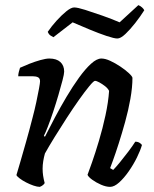

<svg xmlns="http://www.w3.org/2000/svg" viewBox="-20 -728 601 748"><path d="M135 0Q125 0 110.5 -5Q96 -10 81.5 -17.5Q67 -25 56.5 -33Q46 -41 44 -46Q49 -62 58.5 -95Q68 -128 81 -173.5Q94 -219 107 -270Q115 -300 121.5 -330.5Q128 -361 132 -383Q136 -405 136 -411Q136 -423 128 -427Q120 -431 106 -431H51Q51 -439 53.5 -448.5Q56 -458 58 -464Q73 -471 94.5 -479.5Q116 -488 137.5 -494Q159 -500 172 -500Q200 -500 215 -486.5Q230 -473 230 -449Q230 -440 223.5 -415Q217 -390 207.5 -357.5Q198 -325 187 -292Q176 -259 166 -233.5Q156 -208 151 -199L155 -195Q172 -229 193.5 -269.5Q215 -310 239 -350.5Q263 -391 287.5 -425Q312 -459 334.5 -479.5Q357 -500 375 -500Q390 -500 409.5 -491Q429 -482 448.5 -469Q468 -456 481.5 -443.5Q495 -431 496 -425Q496 -388 488 -343Q480 -298 467.5 -253Q455 -208 442.5 -169Q430 -130 420.5 -104Q411 -78 409 -73L421 -66Q431 -76 447 -95.5Q463 -115 480 -137.5Q497 -160 507 -176Q517 -176 524 -171.5Q531 -167 533 -163Q527 -142 513.5 -114.5Q500 -87 481.5 -60.5Q463 -34 444 -17Q425 0 409 0Q393 0 373.5 -8.5Q354 -17 339 -28Q324 -39 321 -47Q326 -60 338.5 -95.5Q351 -131 365.5 -179.5Q380 -228 391 -279Q402 -330 405 -374Q400 -384 389 -392.5Q378 -401 367 -407Q356 -413 350 -413Q345 -413 328 -392.5Q311 -372 288 -339.5Q265 -307 240 -268.5Q215 -230 192.5 -193.5Q170 -157 155 -130Q151 -116 148.5 -100.5Q146 -85 146 -71Q146 -57 148 -43.5Q150 -30 154 -15Q153 -12 148 -7.5Q143 -3 135 0ZM437 -578Q425 -578 395 -588Q365 -598 329 -613Q293 -628 263 -641L188 -583Q184 -585 177 -589.5Q170 -594 166 -604Q181 -626 200.5 -647.5Q220 -669 238.5 -684Q257 -699 269 -699Q282 -699 312 -689.5Q342 -680 379 -667Q416 -654 446 -641L519 -708Q527 -705 533.5 -699Q540 -693 542 -688Q527 -664 507 -638.5Q487 -613 468.5 -595.5Q450 -578 437 -578Z"/></svg>

Font: Texturina Medium
Style: Italic
Weight: 500
Italic angle: -11°
Designer: Guillermo Torres Carreño
Foundry: Omnibus-Type
Version: Version 1.002